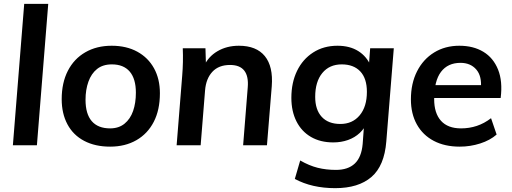

<svg xmlns="http://www.w3.org/2000/svg" viewBox="-20 -756 2665 999"><path d="M47 0 106 -736H231L172 0Z M553 7Q475 7 418 -23Q361 -53 331 -109Q301 -165 301 -240Q301 -325 333 -387.5Q365 -450 424 -484Q483 -518 561 -518Q638 -518 694.5 -487Q751 -456 781.5 -400.5Q812 -345 812 -271Q812 -184 780 -122Q748 -60 689.5 -26.5Q631 7 553 7ZM553 -88Q598 -88 628 -112.5Q658 -137 672.5 -178.5Q687 -220 687 -274Q687 -346 655 -383.5Q623 -421 562 -421Q515 -421 485 -397Q455 -373 440 -331Q425 -289 425 -237Q425 -163 457.5 -125.5Q490 -88 553 -88Z M899 0 928 -362Q934 -433 931 -505H1049L1052 -405L1041 -411Q1063 -461 1111.5 -489.5Q1160 -518 1223 -518Q1314 -518 1358 -464Q1402 -410 1394 -307L1369 0H1245L1269 -301Q1274 -359 1251 -388.5Q1228 -418 1177 -418Q1118 -418 1085 -382.5Q1052 -347 1047 -286L1024 0Z M1542 79Q1589 106 1633 117Q1677 128 1728 128Q1791 128 1826 95Q1861 62 1867 -7L1876 -130L1891 -122Q1878 -89 1852 -64.5Q1826 -40 1790.5 -27.5Q1755 -15 1714 -15Q1647 -15 1598 -43.5Q1549 -72 1522.5 -124.5Q1496 -177 1496 -247Q1496 -326 1525.5 -387Q1555 -448 1609.5 -483Q1664 -518 1736 -518Q1800 -518 1844.5 -490Q1889 -462 1910 -411L1898 -398L1906 -505H2029L1990 -20Q1980 107 1912.5 165Q1845 223 1724 223Q1603 223 1514 175ZM1751 -111Q1814 -111 1851.5 -156Q1889 -201 1889 -278Q1889 -348 1854.5 -384.5Q1820 -421 1758 -421Q1694 -421 1657 -376Q1620 -331 1620 -252Q1620 -185 1654 -148Q1688 -111 1751 -111Z M2564 -56Q2530 -26 2478.5 -9.5Q2427 7 2372 7Q2294 7 2237 -23Q2180 -53 2149 -108.5Q2118 -164 2118 -239Q2118 -322 2150 -385Q2182 -448 2239 -483Q2296 -518 2370 -518Q2443 -518 2495 -486.5Q2547 -455 2571.5 -394Q2596 -333 2585 -246H2227L2232 -313H2517L2482 -295Q2488 -360 2458 -394.5Q2428 -429 2376 -429Q2310 -429 2274.5 -382Q2239 -335 2239 -240Q2239 -167 2274.5 -127.5Q2310 -88 2379 -88Q2422 -88 2461 -101Q2500 -114 2535 -141Z"/></svg>

Font: Muli
Style: Bold Italic
Weight: 700
Italic angle: -4.541°
Designer: Vernon Adams
Foundry: Vernon Adams
Version: Version 2.100; ttfautohint (v1.8.1.43-b0c9)